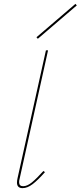

<svg xmlns="http://www.w3.org/2000/svg" viewBox="-20 -972 418 995"><path d="M68 -26Q68 -36 71 -49L218 -711H229L82 -47Q79 -37 79 -28Q79 -7 100 -7Q121 -7 145.5 -27Q170 -47 205 -86L213 -80Q177 -39 149.5 -18Q122 3 97 3Q68 3 68 -26ZM169 -779 371 -952 378 -944 176 -771Z"/></svg>

Font: Ysabeau Hairline
Style: Italic
Weight: 100
Italic angle: -12°
Designer: Christian Thalmann (Catharsis Fonts)
Version: Version 0.003